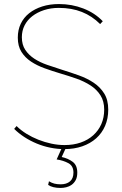

<svg xmlns="http://www.w3.org/2000/svg" viewBox="-20 -729 605 949"><path d="M298 8Q347 8 387 -6Q427 -20 455.5 -45.5Q484 -71 499.5 -107Q515 -143 515 -187Q515 -235 495 -267Q475 -299 442.5 -320.5Q410 -342 369.5 -356.5Q329 -371 287 -384Q249 -396 213 -408.5Q177 -421 149.5 -439Q122 -457 105 -482.5Q88 -508 88 -545Q88 -577 101.5 -603.5Q115 -630 139.5 -649Q164 -668 197.5 -679Q231 -690 271 -690Q334 -690 384.5 -670Q435 -650 475 -610L488 -624Q449 -665 392 -687Q335 -709 272 -709Q226 -709 188.5 -697Q151 -685 124 -663.5Q97 -642 82.5 -611.5Q68 -581 68 -543Q68 -501 86 -472.5Q104 -444 133.5 -424.5Q163 -405 200.5 -391.5Q238 -378 278 -366Q319 -354 357.5 -340.5Q396 -327 427 -307Q458 -287 476.5 -258Q495 -229 495 -187Q495 -148 481 -116Q467 -84 441 -60.5Q415 -37 379 -24.5Q343 -12 299 -12Q267 -12 234 -19Q201 -26 169.5 -38.5Q138 -51 110.5 -68Q83 -85 62 -106L50 -92Q72 -70 100.5 -51.5Q129 -33 161.5 -19.5Q194 -6 229 1Q264 8 298 8ZM280 200Q293 200 307.5 196.5Q322 193 334 184.5Q346 176 354 161.5Q362 147 362 124Q362 88 339.5 71Q317 54 285 47L307 -1H298H287L260 59Q293 64 318 77.5Q343 91 343 124Q343 153 326 167.5Q309 182 280 182Q262 182 248.5 178.5Q235 175 222 167L218 185Q228 192 243.5 196Q259 200 280 200Z"/></svg>

Font: Fixel Variable
Style: Regular
Weight: 100
Width: 3
Designer: AlfaBravo + MacPaw
Foundry: Kyrylo Tkachov, Marchela Mozhyna, Serhii Makarenko, Maria Weinstein, Zakhar Kryvoshyya
Version: Version 1.211